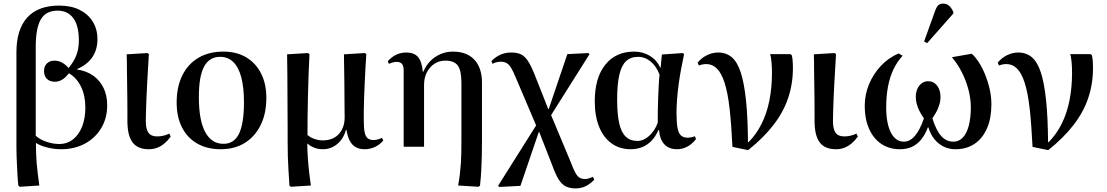

<svg xmlns="http://www.w3.org/2000/svg" viewBox="-20 -813 6132 1064"><path d="M90 222 82 216Q79 194 77.5 166.5Q76 139 74.5 110.5Q73 82 72 54Q71 26 71 2V-522Q71 -650 131 -716Q191 -782 308 -782Q373 -782 420 -759Q467 -736 493.5 -694Q520 -652 520 -596Q520 -538 492 -496.5Q464 -455 407 -430V-428Q460 -420 497 -393.5Q534 -367 554 -325.5Q574 -284 574 -229Q574 -158 541 -103Q508 -48 450.5 -17Q393 14 318 14Q281 14 242.5 4.5Q204 -5 181 -20H179Q179 8 180 36.5Q181 65 183.5 95Q186 125 190 155Q194 185 198 215ZM308 -15Q352 -15 384.5 -40.5Q417 -66 435 -111.5Q453 -157 453 -217Q453 -282 429.5 -331.5Q406 -381 362 -407Q342 -382 323.5 -371Q305 -360 284 -360Q256 -360 240 -376Q224 -392 224 -419Q224 -446 240 -461.5Q256 -477 282 -477Q303 -477 323 -466.5Q343 -456 360 -436Q390 -472 403.5 -508Q417 -544 417 -589Q417 -670 386.5 -712Q356 -754 299 -754Q235 -754 206.5 -706Q178 -658 178 -552V-61Q197 -42 234.5 -28.5Q272 -15 308 -15Z M805 14Q743 14 714.5 -24Q686 -62 686 -144Q686 -169 686 -202.5Q686 -236 685.5 -273.5Q685 -311 684.5 -348.5Q684 -386 683.5 -418.5Q683 -451 683 -475.5Q683 -500 682 -512L797 -519L805 -513Q803 -478 800.5 -436.5Q798 -395 795.5 -351.5Q793 -308 791.5 -267.5Q790 -227 789 -194.5Q788 -162 788 -143Q788 -98 802.5 -77.5Q817 -57 851 -57Q869 -57 887.5 -61.5Q906 -66 918 -73L926 -56Q910 -34 891 -18Q872 -2 850.5 6Q829 14 805 14Z M1203 14Q1128 14 1073 -17.5Q1018 -49 988.5 -107Q959 -165 959 -245Q959 -332 990.5 -395.5Q1022 -459 1080 -493Q1138 -527 1218 -527Q1291 -527 1344 -495.5Q1397 -464 1426.5 -406.5Q1456 -349 1456 -270Q1456 -184 1424.5 -120Q1393 -56 1336.5 -21Q1280 14 1203 14ZM1219 -16Q1277 -16 1304.5 -72Q1332 -128 1332 -247Q1332 -329 1317 -385Q1302 -441 1272.5 -469.5Q1243 -498 1200 -498Q1140 -498 1111 -444Q1082 -390 1082 -275Q1082 -147 1117 -81.5Q1152 -16 1219 -16Z M1592 222 1584 216Q1581 167 1578.5 127.5Q1576 88 1575 50.5Q1574 13 1574 -31Q1574 -55 1574 -97.5Q1574 -140 1573.5 -191.5Q1573 -243 1573 -296Q1573 -349 1572.5 -395Q1572 -441 1571.5 -472.5Q1571 -504 1571 -512L1687 -519L1695 -513Q1692 -459 1690 -398.5Q1688 -338 1686.5 -277.5Q1685 -217 1684.5 -162.5Q1684 -108 1684 -65Q1698 -52 1721.5 -43.5Q1745 -35 1768 -35Q1825 -35 1857.5 -70Q1890 -105 1890 -164Q1890 -174 1889.5 -200.5Q1889 -227 1889 -263Q1889 -299 1888.5 -337.5Q1888 -376 1887.5 -412Q1887 -448 1886.5 -474.5Q1886 -501 1886 -512L2002 -519L2010 -513Q2007 -468 2004.5 -424Q2002 -380 2000.5 -339.5Q1999 -299 1997.5 -263Q1996 -227 1996 -197Q1996 -167 1996 -144Q1996 -102 2001 -79Q2006 -56 2018 -46.5Q2030 -37 2052 -37Q2062 -37 2074 -40.5Q2086 -44 2097 -49L2104 -34Q2083 -10 2056.5 2Q2030 14 2000 14Q1972 14 1951.5 2.5Q1931 -9 1918.5 -32.5Q1906 -56 1900 -93H1897Q1883 -43 1848.5 -14.5Q1814 14 1768 14Q1744 14 1721.5 5.5Q1699 -3 1685 -17H1683Q1683 16 1685.5 55Q1688 94 1692.5 135Q1697 176 1703 215Z M2632 222 2519 215Q2525 181 2528.5 151.5Q2532 122 2534 93Q2536 64 2536.5 32.5Q2537 1 2537 -38V-355Q2537 -422 2517 -449.5Q2497 -477 2448 -477Q2414 -477 2387.5 -459.5Q2361 -442 2345.5 -412Q2330 -382 2330 -343V0H2217V-423Q2217 -448 2207.5 -459Q2198 -470 2179 -470Q2158 -470 2135 -459L2129 -474Q2152 -499 2177 -510.5Q2202 -522 2232 -522Q2275 -522 2296.5 -497Q2318 -472 2323 -416H2326Q2341 -451 2365.5 -475.5Q2390 -500 2422 -513.5Q2454 -527 2490 -527Q2567 -527 2609 -482Q2651 -437 2651 -354V-31Q2651 14 2650 53Q2649 92 2647 131Q2645 170 2640 216Z M3170 231Q3137 231 3114.5 219.5Q3092 208 3075 180Q3058 152 3040 102L2968 -82H2966L2864 217L2747 223L2740 217L2951 -118L2840 -379Q2825 -416 2813 -436Q2801 -456 2787.5 -463.5Q2774 -471 2755 -471Q2744 -471 2731.5 -468Q2719 -465 2710 -459L2703 -474Q2726 -498 2753.5 -510Q2781 -522 2812 -522Q2845 -522 2866.5 -512Q2888 -502 2905.5 -475.5Q2923 -449 2943 -399L3018 -209H3021L3124 -513L3240 -519L3247 -513L3034 -175L3141 81Q3156 121 3167.5 142.5Q3179 164 3191.5 171.5Q3204 179 3222 179Q3232 179 3243.5 175.5Q3255 172 3266 167L3273 183Q3250 207 3225 219Q3200 231 3170 231Z M3475 14Q3414 14 3369 -18.5Q3324 -51 3300 -110.5Q3276 -170 3276 -252Q3276 -381 3334 -454Q3392 -527 3494 -527Q3543 -527 3581.5 -503.5Q3620 -480 3639 -438H3641L3648 -511L3764 -519L3771 -513Q3762 -471 3754 -428Q3746 -385 3740.5 -343Q3735 -301 3732 -261.5Q3729 -222 3729 -187Q3729 -135 3734.5 -105Q3740 -75 3753.5 -62.5Q3767 -50 3791 -50Q3800 -50 3810.5 -52Q3821 -54 3831 -58L3837 -42Q3816 -15 3789 -0.5Q3762 14 3732 14Q3687 14 3661.5 -13.5Q3636 -41 3632 -93H3629Q3614 -58 3591.5 -34Q3569 -10 3539.5 2Q3510 14 3475 14ZM3512 -32Q3546 -32 3577 -59.5Q3608 -87 3625 -133Q3625 -168 3625.5 -204Q3626 -240 3627.5 -274.5Q3629 -309 3630.5 -340.5Q3632 -372 3635 -399Q3618 -445 3586.5 -471.5Q3555 -498 3516 -498Q3475 -498 3449.5 -474Q3424 -450 3412 -398Q3400 -346 3400 -262Q3400 -180 3411.5 -129.5Q3423 -79 3448 -55.5Q3473 -32 3512 -32Z M4126 19 4039 1Q4033 -124 4023 -212Q4013 -300 3995.5 -354Q3978 -408 3953 -433Q3928 -458 3894 -458Q3874 -458 3853 -450L3846 -466Q3867 -492 3897.5 -507Q3928 -522 3960 -522Q4004 -522 4035 -496Q4066 -470 4085 -411.5Q4104 -353 4114 -258Q4124 -163 4125 -25H4128Q4170 -67 4199.5 -125Q4229 -183 4243.5 -255Q4258 -327 4258 -410Q4258 -440 4255.5 -468Q4253 -496 4248 -513H4360L4368 -507Q4371 -495 4372.5 -477Q4374 -459 4374 -435Q4374 -348 4347.5 -269.5Q4321 -191 4265.5 -119.5Q4210 -48 4126 19Z M4613 14Q4551 14 4522.5 -24Q4494 -62 4494 -144Q4494 -169 4494 -202.5Q4494 -236 4493.5 -273.5Q4493 -311 4492.5 -348.5Q4492 -386 4491.5 -418.5Q4491 -451 4491 -475.5Q4491 -500 4490 -512L4605 -519L4613 -513Q4611 -478 4608.5 -436.5Q4606 -395 4603.5 -351.5Q4601 -308 4599.5 -267.5Q4598 -227 4597 -194.5Q4596 -162 4596 -143Q4596 -98 4610.5 -77.5Q4625 -57 4659 -57Q4677 -57 4695.5 -61.5Q4714 -66 4726 -73L4734 -56Q4718 -34 4699 -18Q4680 -2 4658.5 6Q4637 14 4613 14Z M4967 14Q4908 14 4864 -15.5Q4820 -45 4796 -99.5Q4772 -154 4772 -226Q4772 -289 4796 -346.5Q4820 -404 4862 -448.5Q4904 -493 4960 -517L4982 -504Q4952 -472 4931.5 -429Q4911 -386 4901 -333.5Q4891 -281 4891 -218Q4891 -129 4917 -78.5Q4943 -28 4989 -28Q5023 -28 5050.5 -60.5Q5078 -93 5100 -157Q5084 -180 5074.5 -199.5Q5065 -219 5060 -238Q5055 -257 5055 -276Q5055 -314 5074.5 -338.5Q5094 -363 5123 -363Q5154 -363 5173 -338.5Q5192 -314 5192 -276Q5192 -265 5190.5 -254.5Q5189 -244 5185.5 -233.5Q5182 -223 5177.5 -211Q5173 -199 5165 -186Q5157 -173 5147 -157Q5168 -90 5196 -59Q5224 -28 5263 -28Q5294 -28 5315.5 -50.5Q5337 -73 5348.5 -116Q5360 -159 5360 -219Q5360 -265 5347 -315.5Q5334 -366 5310 -413Q5286 -460 5255 -496L5364 -515L5372 -509Q5402 -478 5424.5 -432.5Q5447 -387 5460.5 -335.5Q5474 -284 5474 -235Q5474 -158 5450 -102.5Q5426 -47 5381.5 -16.5Q5337 14 5275 14Q5222 14 5182 -18Q5142 -50 5125 -107H5122Q5107 -67 5084.5 -39.5Q5062 -12 5033 1Q5004 14 4967 14ZM5118 -574 5101 -583 5160 -747Q5169 -774 5179 -783.5Q5189 -793 5207 -793Q5225 -793 5238.5 -782Q5252 -771 5263 -747V-738Z M5789 19 5702 1Q5696 -124 5686 -212Q5676 -300 5658.5 -354Q5641 -408 5616 -433Q5591 -458 5557 -458Q5537 -458 5516 -450L5509 -466Q5530 -492 5560.5 -507Q5591 -522 5623 -522Q5667 -522 5698 -496Q5729 -470 5748 -411.5Q5767 -353 5777 -258Q5787 -163 5788 -25H5791Q5833 -67 5862.5 -125Q5892 -183 5906.5 -255Q5921 -327 5921 -410Q5921 -440 5918.5 -468Q5916 -496 5911 -513H6023L6031 -507Q6034 -495 6035.5 -477Q6037 -459 6037 -435Q6037 -348 6010.5 -269.5Q5984 -191 5928.5 -119.5Q5873 -48 5789 19Z"/></svg>

Font: Literata 60pt Medium
Style: Regular
Weight: 500
Designer: Latin by Veronika Burian and Jose Scaglione. Greek by Irene Vlachou. Cyrillic by Vera Evstafieva.
Foundry: TypeTogether
Version: Version 3.103;gftools[0.9.29]